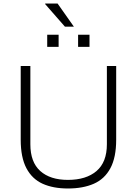

<svg xmlns="http://www.w3.org/2000/svg" viewBox="-20 -1062 780 1094"><path d="M367 12Q283 12 223 -15Q163 -42 130.5 -103.5Q98 -165 98 -266V-686H153V-240Q153 -138 209.5 -87.5Q266 -37 367 -37Q471 -37 530 -87.5Q589 -138 589 -240V-686H642V-266Q642 -165 609 -103.5Q576 -42 514.5 -15Q453 12 367 12ZM249 -795V-864H314V-795ZM425 -795V-864H490V-795ZM401 -910H350L237 -1039L238 -1042H308Z"/></svg>

Font: Archivo Thin
Style: Regular
Weight: 250
Designer: Hector Gatti
Foundry: Omnibus-Type
Version: Version 2.001